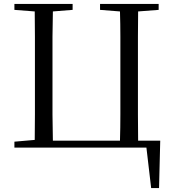

<svg xmlns="http://www.w3.org/2000/svg" viewBox="-20 -748 873 973"><path d="M53 -698V-728H348V-698L248 -690Q247 -626 246 -561Q246 -477 246 -391V-337Q246 -252 246 -168Q247 -101 248 -35H588Q590 -101 590 -168Q590 -252 590 -337V-391Q590 -476 590 -561Q590 -626 588 -690L487 -698V-728H784V-698L680 -690Q679 -626 679 -561Q679 -477 679 -391V-337Q679 -252 679 -168Q679 -102 680 -35H792L786 205H746L722 0H681H53V-30L156 -39Q157 -104 157 -168Q157 -252 157 -337V-391Q157 -476 157 -561Q157 -626 156 -690Z"/></svg>

Font: Early Summer Mincho
Style: Regular
Weight: 400
Designer: GuiWonder
Version: Version 1.002